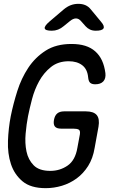

<svg xmlns="http://www.w3.org/2000/svg" viewBox="-20 -970 640 1000"><path d="M396 -270Q399 -290 390 -295Q381 -300 361 -300H298Q275 -300 266 -311Q257 -322 261 -345Q265 -368 278 -379Q291 -390 314 -390H427Q468 -390 484 -370.5Q500 -351 493 -310L473 -200Q464 -145 439 -105.5Q414 -66 379 -40.5Q344 -15 302.5 -2.5Q261 10 218 10Q140 10 97.5 -25.5Q55 -61 37 -115.5Q19 -170 21.5 -236.5Q24 -303 36 -365Q49 -429 70 -495.5Q91 -562 127 -616.5Q163 -671 217.5 -706Q272 -741 352 -741Q393 -741 423.5 -731.5Q454 -722 476 -702.5Q498 -683 511 -655Q524 -627 529 -589Q532 -561 518 -546Q504 -531 476 -531Q459 -531 450 -538.5Q441 -546 439 -568Q435 -610 408 -630.5Q381 -651 338 -651Q283 -651 245.5 -621Q208 -591 184 -547.5Q160 -504 147 -454.5Q134 -405 126 -365Q118 -324 113.5 -274Q109 -224 118 -181Q127 -138 155.5 -109Q184 -80 242 -80Q292 -80 332 -107.5Q372 -135 383 -200ZM250 -810Q216 -810 213 -822Q210 -834 238 -858L312 -921Q330 -936 348.5 -943Q367 -950 388 -950Q409 -950 425 -943Q441 -936 453 -921L506 -857Q526 -834 519 -822Q512 -810 479 -810Q462 -810 449 -816Q436 -822 426 -833L402 -860Q390 -874 375.5 -874Q361 -874 344 -860L312 -834Q298 -822 282.5 -816Q267 -810 250 -810Z"/></svg>

Font: Maple Mono NL
Style: Italic
Weight: 400
Italic angle: -10°
Monospace: yes
Designer: subframe7536
Version: Version 7.000